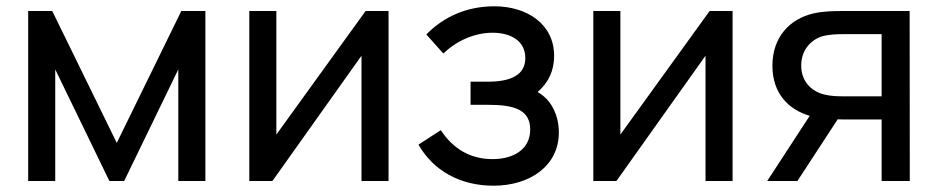

<svg xmlns="http://www.w3.org/2000/svg" viewBox="-20 -575 2980 610"><path d="M69.5 0H155.5V-354.5L327.5 0H374.5L546.5 -354.5V0H632.5V-540H556L351 -121L146 -540H69.5Z M1214.5 -540H1141.5L858 -147.5V-540H772V0H845.5L1128.5 -398V0H1214.5Z M1548 15C1663.5 15 1755.5 -48 1755.5 -154C1755.5 -206 1733.5 -257.5 1688 -282.5C1722.5 -312.5 1740.5 -350.5 1740.5 -397.5C1740.5 -498.5 1654.5 -555 1550.5 -555C1464 -555 1390 -522.5 1334.5 -465.5L1388.5 -405C1427.5 -443 1485 -471 1545 -471C1601.5 -471 1649 -446 1649 -390.5C1649 -335.5 1600.5 -315.5 1530.5 -315.5H1475V-242H1531C1614 -242 1664.5 -226.5 1664.5 -163C1664.5 -105 1617.5 -69.5 1544.5 -69.5C1474.5 -69.5 1419.5 -102 1380.5 -161.5L1309.5 -115.5C1356.5 -33.5 1441 15 1548 15Z M2307.5 -540H2234.5L1951 -147.5V-540H1865V0H1938.5L2221.5 -398V0H2307.5Z M2781 0H2870.5L2870 -540H2659.5C2635 -540 2598 -540 2565 -532.5C2490.5 -515.5 2434 -458.5 2434 -366C2434 -279 2484.5 -227 2552.5 -207L2417.5 0H2513.5L2641.5 -196C2649.5 -195.5 2657 -195.5 2664.5 -195.5H2781ZM2525.5 -367C2525.5 -419 2560 -450 2592 -459.5C2614.5 -466 2642.5 -466.5 2658 -466.5H2781V-269H2658C2642 -269 2619 -269.5 2597.5 -275C2557 -285.5 2525.5 -317 2525.5 -367Z"/></svg>

Font: Eudonet Medium
Style: Regular
Weight: 500
Designer: Mikhail Sharanda
Foundry: Mikhail Sharanda
Version: Version 4.503;Glyphs 3.1.2 (3151)